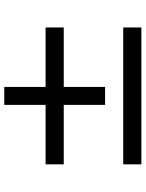

<svg xmlns="http://www.w3.org/2000/svg" viewBox="86 -752 667 878"><g transform="rotate(-90 419.0 -313.5)"><path d="M460 -627V-438H731.9V-355H460V-166H377.9V-355H106V-438H377.9V-627ZM106 -83H731.9V0H106Z"/></g></svg>

Font: Pangururan
Style: Regular
Weight: 400
Designer: Uli Kozok
Foundry: Michael Everson and Uli Kozok
Version: Version 1.005